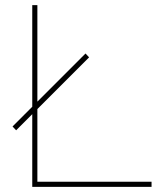

<svg xmlns="http://www.w3.org/2000/svg" viewBox="-20 -730 626 750"><path d="M43 -221 29 -236 314 -521 328 -506ZM106 0V-710H126V-20H572V0Z"/></svg>

Font: Raleway Thin
Style: Regular
Weight: 100
Designer: Matt McInerney, Pablo Impallari, Rodrigo Fuenzalida
Foundry: Matt McInerney, Pablo Impallari, Rodrigo Fuenzalida
Version: Version 4.026